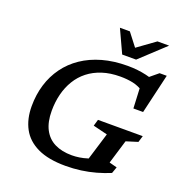

<svg xmlns="http://www.w3.org/2000/svg" viewBox="-160 -1052 1129 1199"><g transform="rotate(20 405.0 -452.5)"><path d="M421.5 -64.5Q445.5 -64.5 471.8 -68.5Q498 -72.5 525.2 -81.2Q552.5 -90 579 -104L517 -46L583 -262L487.5 -285.5L500 -328.5H797.5L784.5 -285.5L707.5 -261.5L659.5 -103L711 -89.5L696 -47Q653 -29 605.8 -15.8Q558.5 -2.5 508.8 4.2Q459 11 406.5 11Q293 11 221 -23.2Q149 -57.5 115.2 -120.2Q81.5 -183 81.5 -267.5Q81.5 -344.5 102 -411.5Q122.5 -478.5 162.2 -533.2Q202 -588 260 -627.2Q318 -666.5 393.2 -687.8Q468.5 -709 559.5 -709Q594 -709 625.2 -705.5Q656.5 -702 684.5 -695.5Q712.5 -689 738.5 -679.5L693.5 -677.5L762 -734H809.5L748 -471H683.5L675.5 -638L695 -592Q661 -614.5 623.2 -622.5Q585.5 -630.5 539.5 -630.5Q473 -630.5 420.2 -613.2Q367.5 -596 327.8 -564.8Q288 -533.5 261.8 -490.2Q235.5 -447 222.2 -394.5Q209 -342 209 -283Q209 -209 234.5 -160.2Q260 -111.5 307.5 -88Q355 -64.5 421.5 -64.5ZM759 -916 595 -763.5H502.5L432 -916H498L572.5 -819.5H548L681.5 -916Z"/></g></svg>

Font: Newsreader 9pt Medium
Style: Italic
Weight: 500
Italic angle: -17°
Designer: Hugues Gentile
Foundry: Production Type
Version: Version 1.003